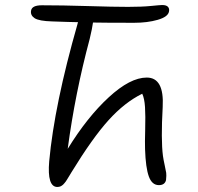

<svg xmlns="http://www.w3.org/2000/svg" viewBox="-20 -703 783 760"><path d="M608.9 29.8Q581.5 29.8 569.1 -4.6Q556.6 -39.1 554.2 -111.8Q553.2 -137.2 554.7 -190.9Q556.2 -244.6 554 -279.1Q551.8 -313.5 543 -332Q473.6 -297.9 409.9 -227.5Q346.2 -157.2 262.2 -20Q260.3 -16.6 256.1 -9.8Q252 -2.9 250.2 -0.2Q248.5 2.4 245.1 8.1Q241.7 13.7 240 15.9Q238.3 18.1 235.1 22Q231.9 25.9 230 27.6Q228 29.3 225.1 31.5Q222.2 33.7 219.5 34.7Q216.8 35.6 213.6 36.4Q210.4 37.1 207 37.1Q166 37.1 174.8 -64.9Q195.3 -288.1 287.1 -608.9Q287.1 -611.3 289.1 -615.2Q285.6 -615.2 247.6 -616.2Q209.5 -617.2 187 -618.2Q134.3 -619.6 116.9 -631.1Q99.6 -642.6 103 -661.1Q106.4 -682.1 146 -682.1Q225.6 -682.1 326.9 -679Q428.2 -675.8 486.8 -675.8Q541 -675.8 577.6 -679.4Q614.3 -683.1 622.1 -683.1Q638.2 -683.1 644.8 -676Q651.4 -668.9 648.9 -657.2Q645 -636.2 604.2 -624.5Q563.5 -612.8 511.2 -612.8Q395 -612.8 348.1 -613.8Q345.2 -591.3 335 -548.8Q277.3 -334 248 -113.8Q325.2 -239.3 410.2 -317.6Q495.1 -396 561 -396Q630.4 -396 624 -279.8Q616.7 -149.4 625 -85.9Q627 -71.3 631.8 -49.6Q636.7 -27.8 637.9 -18.8Q639.2 -9.8 637.2 9.8Q632.3 29.8 608.9 29.8Z"/></svg>

Font: Shantell Sans Bouncy
Style: Italic
Weight: 300
Italic angle: -11.31°
Designer: Stephen Nixon, Anya Danilova, Shantell Martin
Foundry: Arrow Type
Version: Version 1.006;[9816181b4]